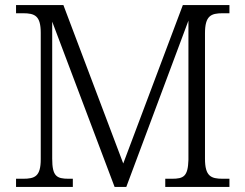

<svg xmlns="http://www.w3.org/2000/svg" viewBox="-20 -734 964 754"><path d="M43 0H266V-32H250C202 -32 185 -42 185 -111V-649L430 0H476L720 -653V-106C718 -41 701 -32 655 -32H629V0H881V-32H855C808 -32 785 -42 785 -111V-603C785 -672 808 -682 855 -682H881V-714H698L464 -92L229 -714H43V-682H70C117 -682 140 -672 140 -605V-109C140 -41 117 -32 70 -32H43Z"/></svg>

Font: Noto Serif Ethiopic Light
Style: Regular
Weight: 300
Designer: Monotype Design Team
Foundry: Monotype Imaging Inc.
Version: Version 2.102